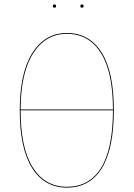

<svg xmlns="http://www.w3.org/2000/svg" viewBox="-20 -839 604 868"><path d="M233.4 -811.5Q233.4 -804.2 226.1 -804.2Q218.8 -804.2 218.8 -811.5Q218.8 -818.8 226.1 -818.8Q233.4 -818.8 233.4 -811.5ZM357.9 -811.5Q357.9 -804.2 350.6 -804.2Q343.3 -804.2 343.3 -811.5Q343.3 -818.8 350.6 -818.8Q357.9 -818.8 357.9 -811.5ZM282.2 -689.9Q383.3 -689.9 439 -602.5Q494.6 -515.1 494.6 -341.8Q494.6 -166.5 440.4 -78.6Q386.2 9.3 282.2 9.3Q181.6 9.3 125.5 -78.9Q69.3 -167 69.3 -340.8Q69.3 -510.3 126.7 -600.1Q184.1 -689.9 282.2 -689.9ZM282.2 -686Q186.5 -686 130.1 -598.1Q73.7 -510.3 73.2 -344.2H490.7Q490.2 -514.6 435.8 -600.3Q381.3 -686 282.2 -686ZM282.2 5.4Q384.3 5.4 437.3 -80.6Q490.2 -166.5 490.7 -340.3H73.2Q73.2 -168.9 128.4 -81.8Q183.6 5.4 282.2 5.4Z"/></svg>

Font: Fira Sans Compressed Four
Style: Regular
Weight: 100
Width: 1
Designer: Carrois Corporate & Edenspiekermann AG
Foundry: Carrois Corporate GbR & Edenspiekermann AG
Version: Version 4.203;PS 004.203;hotconv 1.0.88;makeotf.lib2.5.64775